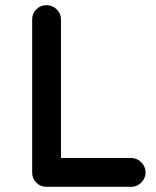

<svg xmlns="http://www.w3.org/2000/svg" viewBox="-20 -720 603 740"><path d="M159 0Q136 0 120 -16Q104 -32 104 -55V-645Q104 -668 120 -684Q136 -700 159 -700Q182 -700 198.5 -684Q215 -668 215 -645V-111H486Q508 -111 524.5 -94.5Q541 -78 541 -55Q541 -33 524.5 -16.5Q508 0 486 0H162H160Z"/></svg>

Font: Quicksand
Style: Bold
Weight: 700
Designer: Andrew Paglinawan
Foundry: Andrew Paglinawan
Version: 1.002